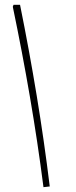

<svg xmlns="http://www.w3.org/2000/svg" viewBox="-20 -775 315 795"><path d="M160 0Q136 -187 104 -373.5Q72 -560 33 -747L36 -755H63Q101 -567 132 -379Q163 -191 186 -3Z"/></svg>

Font: Fustat ExtraLight
Style: Regular
Weight: 250
Designer: Mohamed Gaber, Khaled Hosny, Laura Garcia Mut
Foundry: Kief Type Foundry, Alif Type Foundry, Hard Type Foundry
Version: Version 1.007